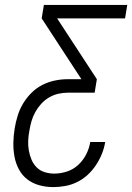

<svg xmlns="http://www.w3.org/2000/svg" viewBox="-20 -755 540 783"><path d="M197 8Q168 8 140.5 0.5Q113 -7 91.5 -23.5Q70 -40 57 -64.5Q44 -89 39 -116.5Q34 -144 34.5 -173Q35 -202 40 -232Q44 -257 52 -283Q60 -309 74 -332.5Q88 -356 108 -376Q128 -396 152.5 -408.5Q177 -421 203.5 -426.5Q230 -432 256 -432H312L150 -680L159 -735H499L490 -680H213L375 -432L366 -377H256Q237 -377 217.5 -372.5Q198 -368 180 -357.5Q162 -347 148 -331.5Q134 -316 124 -298Q114 -280 108.5 -261Q103 -242 100 -223Q96 -203 95 -182Q94 -161 97.5 -141.5Q101 -122 108.5 -104Q116 -86 129.5 -72.5Q143 -59 162 -53Q181 -47 201 -47Q227 -47 253 -55.5Q279 -64 299 -82.5Q319 -101 331.5 -125.5Q344 -150 348 -176H409Q405 -151 395.5 -127.5Q386 -104 371.5 -82Q357 -60 337.5 -42Q318 -24 294.5 -12.5Q271 -1 246 3.5Q221 8 197 8Z"/></svg>

Font: Iosevka Light Oblique
Style: Regular
Weight: 300
Italic angle: -9°
Monospace: yes
Designer: Belleve Invis
Foundry: Belleve Invis
Version: Version 32.5.0; ttfautohint (v1.8.4)